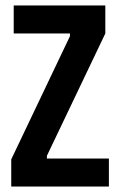

<svg xmlns="http://www.w3.org/2000/svg" viewBox="-20 -680 438 700"><path d="M21 0V-99L235 -548V-558H30V-660H364V-558L151 -112V-102H377V0Z"/></svg>

Font: Bricolage Grotesque 24pt Condensed SemiBold
Style: Regular
Weight: 600
Width: 3
Designer: Mathieu Triay
Foundry: Atelier Triay
Version: Version 1.001;gftools[0.9.33.dev8+g029e19f]